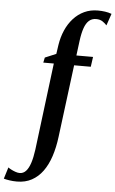

<svg xmlns="http://www.w3.org/2000/svg" viewBox="-195 -859 692 1154"><g transform="rotate(5 151.0 -282.0)"><path d="M129.5 -588.5Q137 -636.5 155 -677.5Q173 -718.5 201 -749.5Q229 -780.5 266 -797.8Q303 -815 347.5 -815Q370.5 -815 391.5 -812Q412.5 -809 431 -802L406.5 -730.5Q396.5 -742 381 -752.5Q365.5 -763 341.5 -763Q316.5 -763 299 -747.5Q281.5 -732 270.8 -701.2Q260 -670.5 254 -624.5L242.5 -534.5H343L334.5 -474.5H234L178.5 -38Q170.5 26.5 153 79.8Q135.5 133 107.8 171.2Q80 209.5 41.2 230.5Q2.5 251.5 -48 251.5Q-72 251.5 -93 248.2Q-114 245 -127.5 241L-106 171.5Q-100.5 176 -88.2 182.5Q-76 189 -61.8 194Q-47.5 199 -36 199Q-14 199 1.8 182.2Q17.5 165.5 28.5 132.5Q39.5 99.5 46 50.5L111.5 -474.5H48L54.5 -505.5L121.5 -533.5Z"/></g></svg>

Font: Merriweather 72pt SemiBold
Style: Italic
Weight: 600
Italic angle: -7.8°
Version: Version 2.101